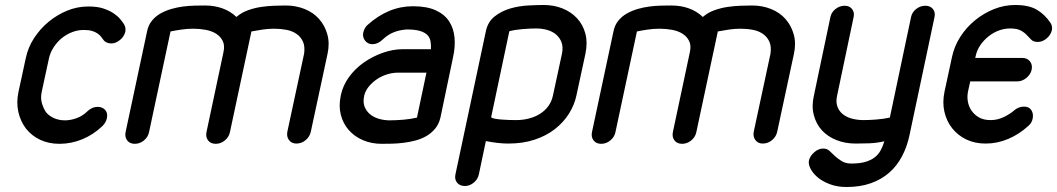

<svg xmlns="http://www.w3.org/2000/svg" viewBox="-20 -576 4234 769"><path d="M332 -132Q350 -148 371 -148Q388 -148 399 -138Q413 -124 408 -102Q404 -84 389 -70Q353 -36 309 -18Q265 0 218 0Q175 0 141 -16Q107 -32 84 -61Q62 -90 53.5 -127.5Q45 -165 54 -208L83 -342Q92 -386 116.5 -423.5Q141 -461 175 -489Q209 -517 249.5 -533.5Q290 -550 333 -550H335Q370 -550 394 -542Q418 -534 434.5 -523Q451 -512 461 -500Q471 -488 476 -480Q485 -466 482 -449Q480 -440 474 -430.5Q468 -421 458 -414Q443 -402 425 -402Q416 -402 407 -406Q398 -410 393 -418L384 -430Q379 -436 370.5 -442Q362 -448 349 -452Q336 -456 315 -456Q292 -456 269.5 -447.5Q247 -439 227 -423Q208 -407 194.5 -386Q181 -365 176 -342L147 -208Q142 -184 147.5 -164Q153 -144 164 -127Q177 -111 197 -102.5Q217 -94 240 -94Q263 -94 287.5 -103Q312 -112 332 -132Z M577 -47Q573 -27 556.5 -13.5Q540 0 520 0Q500 0 489.5 -13.5Q479 -27 483 -47L569 -450Q574 -475 588 -492.5Q602 -510 622 -521.5Q642 -533 666 -540Q690 -547 714 -550Q738 -553 761 -553.5Q784 -554 801 -554Q839 -554 871 -542.5Q903 -531 927 -508Q946 -525 972 -534.5Q998 -544 1024.5 -548Q1051 -552 1077.5 -553Q1104 -554 1124 -554Q1165 -554 1200 -540Q1235 -526 1258 -500Q1281 -474 1291 -438.5Q1301 -403 1292 -361L1225 -49Q1221 -29 1204.5 -15Q1188 -1 1167 -1Q1148 -1 1137.5 -15Q1127 -29 1131 -49L1198 -361Q1202 -390 1193.5 -409Q1185 -428 1168 -440Q1151 -452 1127.5 -456.5Q1104 -461 1078 -461Q1054 -461 1031 -457.5Q1008 -454 987 -450L901 -47Q897 -27 880.5 -13.5Q864 0 844 0Q824 0 813.5 -13.5Q803 -27 807 -47L875 -367Q881 -394 872 -412Q863 -430 845.5 -441Q828 -452 804 -456.5Q780 -461 754 -461Q730 -461 706 -457.5Q682 -454 663 -450Z M1706 -379Q1707 -397 1704 -412Q1701 -427 1690.5 -437Q1680 -447 1660.5 -452.5Q1641 -458 1609 -458Q1580 -456 1556.5 -446.5Q1533 -437 1512 -417Q1493 -399 1472 -399Q1453 -399 1442 -413.5Q1431 -428 1435 -446Q1437 -454 1441 -462Q1445 -470 1452 -476Q1493 -513 1538.5 -532Q1584 -551 1634 -551Q1689 -551 1724.5 -535Q1760 -519 1778.5 -491Q1797 -463 1800.5 -425.5Q1804 -388 1794 -344L1744 -105Q1738 -79 1723 -61Q1708 -43 1688.5 -31.5Q1669 -20 1645 -13.5Q1621 -7 1596 -4Q1571 -1 1549 -0.5Q1527 0 1508 0Q1468 0 1434 -14.5Q1400 -29 1377 -55Q1354 -81 1345 -116.5Q1336 -152 1345 -194Q1353 -233 1377.5 -267Q1402 -301 1437 -325.5Q1472 -350 1513 -364.5Q1554 -379 1594 -379ZM1688 -285H1574Q1553 -285 1531.5 -278.5Q1510 -272 1491.5 -260Q1473 -248 1458.5 -231Q1444 -214 1439 -194Q1433 -168 1440 -149.5Q1447 -131 1462 -118.5Q1477 -106 1498 -100Q1519 -94 1541 -94Q1565 -94 1595 -96.5Q1625 -99 1650 -105Z M2231 -362Q2236 -388 2229 -406.5Q2222 -425 2207.5 -437.5Q2193 -450 2172 -456Q2151 -462 2128 -462Q2104 -462 2073.5 -459.5Q2043 -457 2020 -451L1947 -106Q1953 -102 1965 -100Q1977 -98 1991 -97Q2005 -96 2019.5 -95.5Q2034 -95 2047 -95Q2074 -95 2099 -101.5Q2124 -108 2143.5 -120.5Q2163 -133 2176.5 -151.5Q2190 -170 2195 -195ZM2289 -195Q2281 -156 2259 -121Q2237 -86 2202.5 -59Q2168 -32 2121 -16.5Q2074 -1 2016 -1Q1976 -1 1926 -11L1898 122Q1894 142 1877.5 155.5Q1861 169 1842 169Q1822 169 1811 156Q1800 143 1804 123L1926 -451Q1934 -489 1961.5 -510.5Q1989 -532 2023.5 -542Q2058 -552 2094.5 -554Q2131 -556 2158 -556Q2199 -556 2233.5 -542Q2268 -528 2291.5 -502.5Q2315 -477 2324.5 -441.5Q2334 -406 2325 -362Z M2445 -47Q2441 -27 2424.5 -13.5Q2408 0 2388 0Q2368 0 2357.5 -13.5Q2347 -27 2351 -47L2437 -450Q2442 -475 2456 -492.5Q2470 -510 2490 -521.5Q2510 -533 2534 -540Q2558 -547 2582 -550Q2606 -553 2629 -553.5Q2652 -554 2669 -554Q2707 -554 2739 -542.5Q2771 -531 2795 -508Q2814 -525 2840 -534.5Q2866 -544 2892.5 -548Q2919 -552 2945.5 -553Q2972 -554 2992 -554Q3033 -554 3068 -540Q3103 -526 3126 -500Q3149 -474 3159 -438.5Q3169 -403 3160 -361L3093 -49Q3089 -29 3072.5 -15Q3056 -1 3035 -1Q3016 -1 3005.5 -15Q2995 -29 2999 -49L3066 -361Q3070 -390 3061.5 -409Q3053 -428 3036 -440Q3019 -452 2995.5 -456.5Q2972 -461 2946 -461Q2922 -461 2899 -457.5Q2876 -454 2855 -450L2769 -47Q2765 -27 2748.5 -13.5Q2732 0 2712 0Q2692 0 2681.5 -13.5Q2671 -27 2675 -47L2743 -367Q2749 -394 2740 -412Q2731 -430 2713.5 -441Q2696 -452 2672 -456.5Q2648 -461 2622 -461Q2598 -461 2574 -457.5Q2550 -454 2531 -450Z M3623 -36Q3613 12 3592.5 50.5Q3572 89 3541 116Q3510 143 3467.5 158Q3425 173 3370 173Q3333 173 3303 161.5Q3273 150 3254 133.5Q3235 117 3226 99Q3217 81 3220 67Q3224 49 3241 34Q3258 19 3277 19Q3292 19 3302 28L3324 49Q3336 60 3351.5 69.5Q3367 79 3390 79Q3423 79 3445.5 72.5Q3468 66 3483 54.5Q3498 43 3507 26.5Q3516 10 3522 -10Q3491 -3 3460.5 -2Q3430 -1 3407 -1Q3365 -1 3330 -15Q3295 -29 3272 -54Q3249 -79 3239.5 -115Q3230 -151 3240 -194L3306 -508Q3310 -527 3326.5 -540Q3343 -553 3363 -553Q3382 -553 3392.5 -540Q3403 -527 3399 -508L3333 -194Q3327 -168 3334 -149Q3341 -130 3356.5 -118Q3372 -106 3393.5 -100.5Q3415 -95 3439 -95Q3463 -95 3492 -97.5Q3521 -100 3544 -105L3629 -508Q3633 -527 3649.5 -540Q3666 -553 3686 -553Q3706 -553 3716.5 -540Q3727 -527 3723 -508Z M4042 -134Q4060 -149 4081 -149Q4102 -149 4111 -134.5Q4120 -120 4116 -101Q4113 -84 4099 -72Q4062 -38 4018 -19.5Q3974 -1 3928 -1Q3884 -1 3850 -17.5Q3816 -34 3793.5 -62.5Q3771 -91 3762.5 -128.5Q3754 -166 3763 -209L3793 -348Q3802 -391 3826.5 -429Q3851 -467 3885.5 -495Q3920 -523 3961 -539.5Q4002 -556 4046 -556Q4100 -556 4132 -537.5Q4164 -519 4187 -485Q4196 -472 4193 -455Q4189 -437 4172.5 -422.5Q4156 -408 4136 -408Q4120 -408 4111 -416.5Q4102 -425 4092.5 -435.5Q4083 -446 4068 -454Q4053 -462 4026 -462Q4003 -462 3981 -454Q3959 -446 3939.5 -430.5Q3920 -415 3906 -394.5Q3892 -374 3887 -348L3886 -344H4074Q4094 -344 4105 -330.5Q4116 -317 4112 -297Q4108 -278 4091 -264Q4074 -250 4054 -250H3866L3857 -209Q3853 -189 3856.5 -169Q3860 -149 3871.5 -132.5Q3883 -116 3901.5 -105.5Q3920 -95 3948 -95Q3976 -95 4002 -108Q4028 -121 4042 -134Z"/></svg>

Font: VDS
Style: Italic
Weight: 400
Designer: artmaker
Foundry: artmaker
Version: Version 1.000 2009 initial release